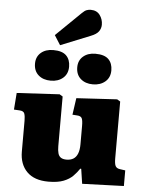

<svg xmlns="http://www.w3.org/2000/svg" viewBox="-68 -1133 919 1200"><g transform="rotate(5 391.5 -532.5)"><path d="M281 14Q193 14 146.5 -32.5Q100 -79 100 -159V-352Q100 -380 94.5 -396.5Q89 -413 63 -414L28 -416L36 -521L304 -536L324 -524V-212Q324 -186 329 -168Q334 -150 347 -141.5Q360 -133 382 -133Q408 -133 425.5 -144Q443 -155 452 -178Q461 -201 461 -236V-351Q461 -387 454 -400Q447 -413 424 -414L395 -416L410 -521L665 -536L685 -524V-168Q685 -134 692 -120Q699 -106 719 -103L754 -98V0L493 9L479 -84H473Q457 -60 435 -37.5Q413 -15 376.5 -0.5Q340 14 281 14ZM280 -842 242 -902 397 -1053Q414 -1070 426.5 -1074.5Q439 -1079 452 -1079Q490 -1079 509.5 -1052.5Q529 -1026 529 -992Q529 -969 515.5 -950Q502 -931 466 -917ZM505 -616Q458 -616 428.5 -642Q399 -668 399 -714Q399 -757 428.5 -782.5Q458 -808 505 -808Q562 -808 587.5 -782.5Q613 -757 613 -713Q613 -668 582.5 -642Q552 -616 505 -616ZM241 -616Q193 -616 163.5 -642Q134 -668 134 -714Q134 -757 163.5 -782.5Q193 -808 241 -808Q297 -808 322.5 -782.5Q348 -757 348 -713Q348 -668 318 -642Q288 -616 241 -616Z"/></g></svg>

Font: Literata Variable Black
Style: Regular
Weight: 900
Designer: Latin by Veronika Burian and Jose Scaglione. Greek by Irene Vlachou. Cyrillic by Vera Evstafieva.
Foundry: TypeTogether
Version: Version 3.021